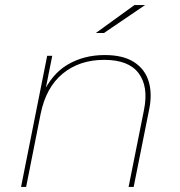

<svg xmlns="http://www.w3.org/2000/svg" viewBox="-20 -737 708 757"><path d="M393 -520Q465 -520 508 -492.5Q551 -465 566 -416.5Q581 -368 568 -305L507 0H487L548 -305Q566 -396 526.5 -448.5Q487 -501 391 -501Q293 -501 227 -446.5Q161 -392 140 -287L83 0H63L166 -517H186L156 -367L146 -362Q183 -445 247 -482.5Q311 -520 393 -520ZM358 -607 510 -717H552L390 -607Z"/></svg>

Font: Montserrat Thin Thin
Style: Italic
Weight: 250
Italic angle: -11.3°
Version: Version 9.000